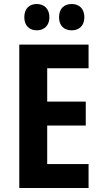

<svg xmlns="http://www.w3.org/2000/svg" viewBox="-20 -1029 513 956"><path d="M101 -943C101 -901 127 -878 163 -878C199 -878 226 -901 226 -943C226 -986 199 -1009 163 -1009C127 -1009 101 -987 101 -943ZM274 -943C274 -901 299 -878 337 -878C374 -878 400 -901 400 -943C400 -986 374 -1009 337 -1009C300 -1009 274 -987 274 -943ZM421 -93V-212H215V-404H407V-523H215V-689H421V-807H76V-93Z"/></svg>

Font: Noto Sans Kannada UI Condensed
Style: Bold
Weight: 700
Width: 3
Designer: Jelle Bosma - Monotype Design Team
Foundry: Monotype Imaging Inc.
Version: Version 2.005